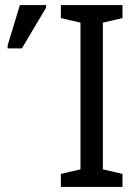

<svg xmlns="http://www.w3.org/2000/svg" viewBox="-20 -734 540 754"><path d="M461 0H219V-51L296 -69V-645L219 -663V-714H461V-663L384 -645V-69L461 -51ZM10 -544V-556L58 -714H161V-704L66 -544Z"/></svg>

Font: Noto Sans SemiCondensed
Style: Regular
Weight: 400
Width: 4
Designer: Monotype Design Team
Foundry: Monotype Imaging Inc.
Version: Version 2.013; ttfautohint (v1.8.4.7-5d5b)